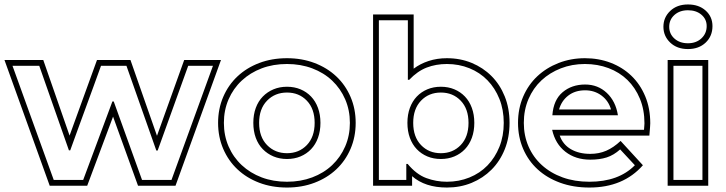

<svg xmlns="http://www.w3.org/2000/svg" viewBox="-37 -820 3256 861"><path d="M954 -551 750 13H582L470 -297L354 13H186L-17 -551H157L275 -212L398 -551H548L667 -211L789 -551ZM807 -525 670 -145H664L530 -525H416Q400 -481 382.5 -432.5Q365 -384 347 -335.5Q329 -287 311.5 -238.5Q294 -190 278 -146H272L139 -525H19Q66 -394 111.5 -269Q157 -144 204 -13H336L467 -365H473L600 -13H732L918 -525Z M967 -269Q967 -212 988 -163.5Q1009 -115 1047 -79.5Q1085 -44 1136.5 -24.5Q1188 -5 1250 -5Q1311 -5 1363 -24.5Q1415 -44 1452.5 -79.5Q1490 -115 1511 -163.5Q1532 -212 1532 -269Q1532 -326 1511 -374.5Q1490 -423 1452.5 -458.5Q1415 -494 1363 -513.5Q1311 -533 1250 -533Q1188 -533 1136.5 -513.5Q1085 -494 1047 -458.5Q1009 -423 988 -374.5Q967 -326 967 -269ZM941 -269Q941 -332 964 -385.5Q987 -439 1028 -477.5Q1069 -516 1125.5 -537.5Q1182 -559 1250 -559Q1317 -559 1373.5 -537.5Q1430 -516 1471 -477.5Q1512 -439 1535 -385.5Q1558 -332 1558 -269Q1558 -206 1535 -152.5Q1512 -99 1471 -60.5Q1430 -22 1373.5 -0.5Q1317 21 1250 21Q1182 21 1125.5 -0.5Q1069 -22 1028 -60.5Q987 -99 964 -152.5Q941 -206 941 -269ZM1400 -269Q1400 -232 1389 -202Q1378 -172 1358 -151Q1338 -130 1310.5 -118.5Q1283 -107 1250 -107Q1217 -107 1189.5 -118.5Q1162 -130 1141.5 -151Q1121 -172 1110 -202Q1099 -232 1099 -269Q1099 -306 1110 -336Q1121 -366 1141.5 -387Q1162 -408 1189.5 -419.5Q1217 -431 1250 -431Q1283 -431 1310.5 -419.5Q1338 -408 1358 -387Q1378 -366 1389 -336Q1400 -306 1400 -269ZM1374 -269Q1374 -332 1339 -368.5Q1304 -405 1250 -405Q1196 -405 1160.5 -368.5Q1125 -332 1125 -269Q1125 -206 1160.5 -169.5Q1196 -133 1250 -133Q1304 -133 1339 -169.5Q1374 -206 1374 -269Z M2222 -269Q2222 -328 2202.5 -376.5Q2183 -425 2149 -460Q2115 -495 2068 -514Q2021 -533 1967 -533Q1918 -533 1876.5 -517Q1835 -501 1798 -462H1792V-729H1662V-13H1785V-85H1791Q1830 -38 1874.5 -21.5Q1919 -5 1967 -5Q2021 -5 2068 -24Q2115 -43 2149 -78Q2183 -113 2202.5 -161.5Q2222 -210 2222 -269ZM2248 -269Q2248 -204 2226.5 -150.5Q2205 -97 2167 -59Q2129 -21 2078 0Q2027 21 1967 21Q1869 21 1811 -30V13H1636V-755H1818V-512Q1847 -534 1885 -546.5Q1923 -559 1967 -559Q2027 -559 2078 -538Q2129 -517 2167 -479Q2205 -441 2226.5 -387.5Q2248 -334 2248 -269ZM2090 -269Q2090 -232 2079 -202Q2068 -172 2048 -151Q2028 -130 2000.5 -118.5Q1973 -107 1940 -107Q1907 -107 1879.5 -118.5Q1852 -130 1832 -151Q1812 -172 1801 -202Q1790 -232 1790 -269Q1790 -306 1801 -336Q1812 -366 1832 -387Q1852 -408 1879.5 -419.5Q1907 -431 1940 -431Q1973 -431 2000.5 -419.5Q2028 -408 2048 -387Q2068 -366 2079 -336Q2090 -306 2090 -269ZM2064 -269Q2064 -332 2029 -368.5Q1994 -405 1940 -405Q1886 -405 1851 -368.5Q1816 -332 1816 -269Q1816 -206 1851 -169.5Q1886 -133 1940 -133Q1994 -133 2029 -169.5Q2064 -206 2064 -269Z M2473 -212Q2487 -172 2523 -151Q2559 -130 2610 -130Q2649 -130 2681.5 -144Q2714 -158 2746 -188L2846 -79Q2758 21 2606 21Q2534 21 2475 -0.5Q2416 -22 2374 -60.5Q2332 -99 2309 -152.5Q2286 -206 2286 -269Q2286 -333 2309 -386.5Q2332 -440 2372.5 -478Q2413 -516 2468 -537.5Q2523 -559 2586 -559Q2648 -559 2701.5 -538.5Q2755 -518 2794.5 -480Q2834 -442 2856.5 -388Q2879 -334 2879 -267Q2879 -265 2878 -248.5Q2877 -232 2875 -212ZM2610 -104Q2544 -104 2498.5 -139.5Q2453 -175 2439 -238H2851Q2852 -252 2852.5 -258.5Q2853 -265 2853 -267Q2853 -328 2832.5 -377.5Q2812 -427 2776.5 -461.5Q2741 -496 2692 -514.5Q2643 -533 2586 -533Q2528 -533 2478 -513.5Q2428 -494 2391 -459.5Q2354 -425 2333 -376Q2312 -327 2312 -269Q2312 -212 2333 -163.5Q2354 -115 2393 -79.5Q2432 -44 2486 -24.5Q2540 -5 2606 -5Q2737 -5 2810 -79L2744 -150Q2715 -124 2683.5 -114Q2652 -104 2610 -104ZM2440 -303Q2445 -372 2486 -406.5Q2527 -441 2587 -441Q2644 -441 2684 -403.5Q2724 -366 2734 -303ZM2703 -329Q2692 -368 2660.5 -391.5Q2629 -415 2587 -415Q2542 -415 2511.5 -391.5Q2481 -368 2470 -329Z M2983 -13H3113V-525H2983ZM2957 -551H3139V13H2957ZM2964 -700Q2964 -668 2987.5 -647Q3011 -626 3048 -626Q3085 -626 3108.5 -648Q3132 -670 3132 -703Q3132 -734 3108.5 -754Q3085 -774 3048 -774Q3011 -774 2987.5 -753Q2964 -732 2964 -700ZM2938 -700Q2938 -742 2968.5 -771Q2999 -800 3048 -800Q3097 -800 3127.5 -772.5Q3158 -745 3158 -703Q3158 -658 3127.5 -629Q3097 -600 3048 -600Q2999 -600 2968.5 -629Q2938 -658 2938 -700Z"/></svg>

Font: CMG Sans Outline
Style: Outline
Weight: 700
Designer: Julieta Ulanovsky
Foundry: Julieta Ulanovsky
Version: Version 7.200